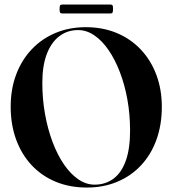

<svg xmlns="http://www.w3.org/2000/svg" viewBox="-20 -832 775 862"><path d="M365 -710Q441.5 -710 504.2 -683.8Q567 -657.5 612.2 -609.5Q657.5 -561.5 682 -496Q706.5 -430.5 706.5 -352.5Q706.5 -271 682.2 -204.2Q658 -137.5 613 -89.5Q568 -41.5 506.2 -15.8Q444.5 10 370 10Q293 10 230.2 -16Q167.5 -42 122.2 -90.2Q77 -138.5 52.5 -205.2Q28 -272 28 -353Q28 -432.5 52.8 -498Q77.5 -563.5 122.8 -611Q168 -658.5 229.5 -684.2Q291 -710 365 -710ZM564 -245.5Q564 -318 552 -384.8Q540 -451.5 518.2 -508.2Q496.5 -565 467.2 -607.5Q438 -650 403.2 -673.5Q368.5 -697 330.5 -697Q283 -697 246.8 -669.8Q210.5 -642.5 190.2 -589.8Q170 -537 170 -460Q170 -387 182.2 -319.2Q194.5 -251.5 216.2 -194Q238 -136.5 267.2 -93.8Q296.5 -51 331.5 -27Q366.5 -3 404.5 -3Q453.5 -3 489.5 -29.8Q525.5 -56.5 544.8 -110.5Q564 -164.5 564 -245.5ZM247.5 -791.5Q247.5 -803.5 249.8 -807.5Q252 -811.5 259 -811.5H476Q483 -811.5 485.2 -808Q487.5 -804.5 487.5 -791.5Q487.5 -780 485.2 -775.8Q483 -771.5 476 -771.5H259Q252 -771.5 249.8 -775.8Q247.5 -780 247.5 -791.5Z"/></svg>

Font: Fraunces 120pt SemiBold
Style: Regular
Weight: 600
Version: Version 1.000;[b76b70a41]